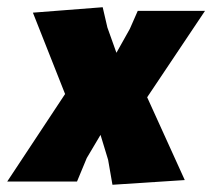

<svg xmlns="http://www.w3.org/2000/svg" viewBox="-50 -502 587 531"><path d="M357 -233 461 -4 261 9 249 -60 228 -129 190 -65 163 0H-30L130 -242L41 -467L234 -482L247 -426L272 -356L309 -422L331 -472H517Z"/></svg>

Font: Alegreya Sans Black
Style: Italic
Weight: 900
Italic angle: -7°
Designer: Juan Pablo del Peral
Foundry: Huerta Tipografica
Version: Version 2.007